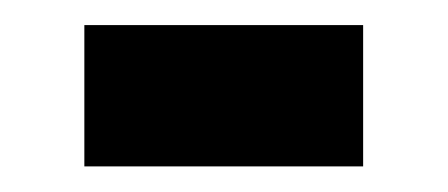

<svg xmlns="http://www.w3.org/2000/svg" viewBox="-20 -130 350 150"><path d="M45.9 0V-110.4H263.7V0Z"/></svg>

Font: Vazirmatn UI FD NL Medium
Style: Regular
Weight: 500
Designer: Saber Rastikerdar
Foundry: Saber Rastikerdar
Version: Version 33.003